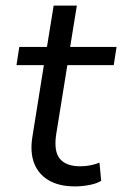

<svg xmlns="http://www.w3.org/2000/svg" viewBox="-20 -658 437 687"><path d="M249 9Q191 9 154 -13Q117 -35 102 -74.5Q87 -114 96 -169L137 -425H39L49 -490H148L172 -638H255L231 -490H397L387 -425H221L181 -177Q172 -116 194.5 -89.5Q217 -63 267 -63Q286 -63 303.5 -66.5Q321 -70 336 -76L342 -11Q326 -1 299.5 4Q273 9 249 9Z"/></svg>

Font: Nunito Sans 10pt
Style: Italic
Weight: 400
Italic angle: -9°
Designer: Vernon Adams
Foundry: Vernon Adams
Version: Version 3.101;gftools[0.9.27]